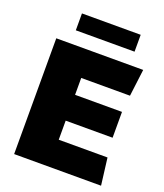

<svg xmlns="http://www.w3.org/2000/svg" viewBox="-155 -967 911 1069"><g transform="rotate(20 300.0 -432.5)"><path d="M57 0V-686H572L552 -526H263V-426H541V-273H263V-160H552L572 0ZM144 -765V-865H492V-765Z"/></g></svg>

Font: Chivo Medium Black
Style: Regular
Weight: 900
Version: Version 2.002